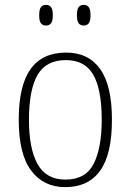

<svg xmlns="http://www.w3.org/2000/svg" viewBox="-20 -759 537 789"><path d="M248 10Q159 10 108 -58Q57 -126 57 -267Q57 -407 105.5 -475Q154 -543 252 -543Q343 -543 391.5 -475.5Q440 -408 440 -267Q440 -125 391.5 -57.5Q343 10 248 10ZM249 -21Q332 -21 365 -86Q398 -151 398 -267Q398 -391 363.5 -451.5Q329 -512 251 -512Q169 -512 134 -450.5Q99 -389 99 -267Q99 -148 134.5 -84.5Q170 -21 249 -21ZM324 -654Q311 -654 303.5 -663Q296 -672 296 -696Q296 -721 303.5 -730Q311 -739 324 -739Q337 -739 344.5 -730Q352 -721 352 -696Q352 -672 344.5 -663Q337 -654 324 -654ZM169 -654Q156 -654 148.5 -663Q141 -672 141 -696Q141 -721 148.5 -730Q156 -739 169 -739Q182 -739 189.5 -730Q197 -721 197 -696Q197 -672 189.5 -663Q182 -654 169 -654Z"/></svg>

Font: Noto Serif Armenian SemiCondensed ExtraLight
Style: Regular
Weight: 200
Width: 4
Designer: Monotype Design Team
Foundry: Monotype Imaging Inc.
Version: Version 2.008; ttfautohint (v1.8.4.7-5d5b)